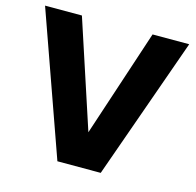

<svg xmlns="http://www.w3.org/2000/svg" viewBox="-103 -809 936 916"><g transform="rotate(15 365.0 -351.0)"><path d="M258 0H472L721 -702H540L365 -172L191 -702H9Z"/></g></svg>

Font: Poppins
Style: Bold
Weight: 700
Designer: Ninad Kale (Devanagari), Jonny Pinhorn (Latin)
Foundry: Indian Type Foundry
Version: 4.004